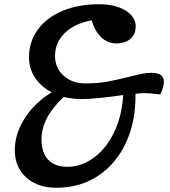

<svg xmlns="http://www.w3.org/2000/svg" viewBox="-20 -795 801 907"><path d="M754 -409Q754 -382 737 -349Q686 -355 664 -355Q644 -355 620 -352Q622 -223 575.5 -122Q529 -21 443.5 35.5Q358 92 247 92Q158 92 104 43.5Q50 -5 50 -85Q50 -163 96.5 -236Q143 -309 224 -359Q174 -385 145.5 -428Q117 -471 117 -524Q117 -598 158.5 -655Q200 -712 275 -743.5Q350 -775 448 -775Q524 -775 572.5 -745.5Q621 -716 621 -670Q621 -633 596 -611.5Q571 -590 530 -590Q488 -590 458 -619Q428 -648 413 -699Q332 -684 286 -639Q240 -594 240 -530Q240 -474 280.5 -437.5Q321 -401 383 -401Q440 -401 485 -409Q530 -417 589 -432Q628 -442 650.5 -446.5Q673 -451 694 -451Q725 -451 739.5 -441Q754 -431 754 -409ZM562 -346Q429 -327 364 -327Q324 -327 281 -337Q176 -239 176 -137Q176 -74 207.5 -40.5Q239 -7 299 -7Q364 -7 422.5 -49.5Q481 -92 518.5 -169Q556 -246 562 -346Z"/></svg>

Font: Lemonada
Style: Regular
Weight: 400
Designer: Mohamed Gaber (Arabic) Eduardo Tunni (Latin)
Foundry: Kief Type Foundry
Version: Version 3.006